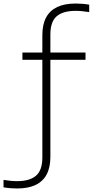

<svg xmlns="http://www.w3.org/2000/svg" viewBox="-117 -838 526 1088"><path d="M-19.5 230Q-37 230 -56.8 228.5Q-76.5 227 -97 223.5V181.5Q-72.5 185 -55.2 186.8Q-38 188.5 -20 188.5Q51.5 188.5 87.2 157.5Q123 126.5 123 54.5V-639Q123 -699 144.2 -738.8Q165.5 -778.5 207.2 -798.2Q249 -818 311 -818Q329 -818 348.8 -816.5Q368.5 -815 388.5 -811.5V-769.5Q364.5 -773 347.2 -774.8Q330 -776.5 311.5 -776.5Q240 -776.5 204.2 -745.8Q168.5 -715 168.5 -642.5V51Q168.5 111 147.2 150.8Q126 190.5 84.2 210.2Q42.5 230 -19.5 230ZM10 -499V-540.5H367.5V-499Z"/></svg>

Font: Encode Sans SC SemiExpanded ExtraLight
Style: Regular
Weight: 250
Width: 6
Designer: Multiple Designers
Foundry: Impallari Type
Version: Version 3.002